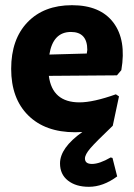

<svg xmlns="http://www.w3.org/2000/svg" viewBox="-20 -498 517 739"><path d="M269 11Q154 11 88.5 -54Q23 -119 23 -233Q23 -347 86 -412.5Q149 -478 257 -478Q366 -478 416.5 -411Q467 -344 447 -228L430 -208L168 -206Q181 -104 286 -104Q339 -104 426 -135L438 -127L414 -14Q348 49 327.5 73Q307 97 307 112Q307 133 334 133Q363 133 406 108L413 110L431 181Q377 221 322 221Q272 221 241.5 197Q211 173 211 131Q211 71 297 10Q292 10 283 10.5Q274 11 269 11ZM253 -375Q184 -375 170 -288L314 -292L316 -306Q316 -375 253 -375Z"/></svg>

Font: Alegreya Sans SC ExtraBold
Style: Regular
Weight: 800
Designer: Juan Pablo del Peral
Foundry: Huerta Tipografica
Version: Version 2.007